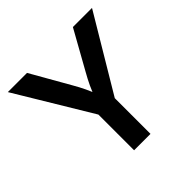

<svg xmlns="http://www.w3.org/2000/svg" viewBox="-182 -900 1071 1071"><g transform="rotate(-45 353.5 -364.0)"><path d="M290 0V-281.7L21.5 -727.5H172.9L303.2 -499Q323.7 -463.9 339.8 -429.9Q356 -396 373 -349.6H338.9Q355.5 -396.5 371.6 -430.7Q387.7 -464.8 407.2 -499L534.7 -727.5H685.5L419.4 -281.7V0Z"/></g></svg>

Font: Inter 17pt SemiBold
Style: Regular
Weight: 600
Version: Version 4.001;git-66647c0bb